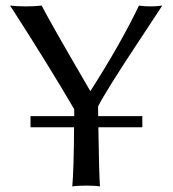

<svg xmlns="http://www.w3.org/2000/svg" viewBox="-20 -668 622 691"><path d="M247.1 -250Q247.1 -250 247.1 -274.9Q156.7 -429.7 30.8 -625.5Q22 -639.6 16.1 -647.9Q42 -645 73.2 -645Q105 -645 129.9 -647.9Q162.6 -584.5 291 -364.3Q298.8 -351.1 305.2 -339.8Q417.5 -516.1 480 -647.9Q498.5 -645 522 -645Q544.4 -645 564 -647.9Q532.7 -600.1 480.5 -521Q363.3 -344.2 333 -285.2Q333 -279.8 333 -269Q333 -256.3 333.5 -250H492.2V-210H334Q336.4 -41.5 339.8 2.9Q321.8 0 290 0Q258.3 0 240.2 2.9Q245.6 -58.1 246.6 -210H89.8V-250Z"/></svg>

Font: Linux Biolinum O
Style: Regular
Weight: 400
Designer: Philipp H. Poll
Foundry: Philipp H. Poll
Version: Version 1.0.4